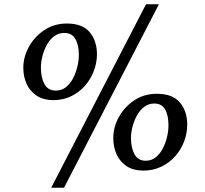

<svg xmlns="http://www.w3.org/2000/svg" viewBox="-20 -835 966 906"><path d="M231.5 -362.5Q186 -362.5 154.2 -382.8Q122.5 -403 106.2 -437.8Q90 -472.5 90 -515Q90 -566.5 116.5 -614.5Q143 -662.5 189.5 -693.2Q236 -724 295.5 -724Q369.5 -724 403.5 -682.8Q437.5 -641.5 437.5 -579Q437.5 -539.5 423 -500.8Q408.5 -462 381.2 -430.8Q354 -399.5 316 -381Q278 -362.5 231.5 -362.5ZM243.5 -407.5Q271 -407.5 291.5 -424Q312 -440.5 325.2 -466.5Q338.5 -492.5 345.2 -521.5Q352 -550.5 352 -575.5Q352 -622.5 335.8 -651Q319.5 -679.5 283.5 -679.5Q256 -679.5 235.2 -663.8Q214.5 -648 200.8 -622.8Q187 -597.5 180 -569.2Q173 -541 173 -516Q173 -468.5 189.8 -438Q206.5 -407.5 243.5 -407.5ZM669 -815H730L282 51H221.5ZM656.5 -30Q610 -30 578.5 -50.2Q547 -70.5 530.8 -105.5Q514.5 -140.5 514.5 -183.5Q514.5 -235 541 -283Q567.5 -331 614 -361.8Q660.5 -392.5 720 -392.5Q794.5 -392.5 829 -351.2Q863.5 -310 863.5 -247Q863.5 -207 849 -168Q834.5 -129 807 -98Q779.5 -67 741.2 -48.5Q703 -30 656.5 -30ZM667.5 -76.5Q695 -76.5 715.2 -93Q735.5 -109.5 748.8 -135.5Q762 -161.5 768.5 -190.2Q775 -219 775 -243.5Q775 -291 759 -318.8Q743 -346.5 708 -346.5Q681 -346.5 660.5 -330.8Q640 -315 626.2 -290Q612.5 -265 605.2 -237Q598 -209 598 -184.5Q598 -137 614.8 -106.8Q631.5 -76.5 667.5 -76.5Z"/></svg>

Font: Merriweather Medium
Style: Italic
Weight: 500
Italic angle: -7.8°
Version: Version 2.101